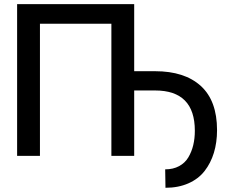

<svg xmlns="http://www.w3.org/2000/svg" viewBox="-20 -747 1143 920"><path d="M623 -727.1V-405.8H723.1Q864.7 -405.8 942.4 -335Q1020 -264.2 1020 -123.5Q1020 -64.5 1004.9 -14.9Q989.7 34.7 960.2 72.5Q930.7 110.4 882.6 131.6Q834.5 152.8 772.9 152.8L771.5 64.5Q809.6 64.5 838.1 49.1Q866.7 33.7 882.6 6.8Q898.4 -20 906 -51.8Q913.6 -83.5 913.6 -120.6Q913.6 -313.5 723.1 -313.5H623V0H513.7V-633.3H171.4V0H62V-727.1Z"/></svg>

Font: Karasuma Gothic
Style: Regular
Weight: 500
Designer: Rasmus Andersson / Ryoko Nishizuka
Foundry: Genbu
Version: Version 1.00